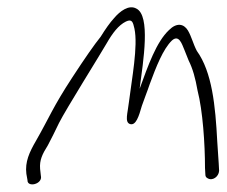

<svg xmlns="http://www.w3.org/2000/svg" viewBox="-20 -580 611 517"><path d="M51 -112 54 -95C53 -74 96 -84 90 -107L88 -125C86 -149 94 -165 109 -189C118 -206 128 -226 139 -249C157 -285 251 -435 267 -463C283 -491 299 -512 319 -522C336 -530 338 -520 342 -503C352 -456 335 -368 327 -304C324 -276 315 -251 330 -246C346 -241 354 -267 362 -295C368 -313 376 -332 383 -353C400 -399 419 -448 443 -471C462 -488 470 -461 476 -447L488 -417C499 -395 506 -370 512 -336C526 -282 532 -192 532 -128L533 -110C533 -105 535 -102 539 -100C552 -92 569 -104 570 -120L569 -139C568 -151 567 -171 565 -199C560 -296 551 -386 510 -443C500 -462 496 -481 486 -498C475 -516 456 -520 435 -499C401 -467 379 -404 356 -341C366 -417 386 -538 347 -557C327 -568 303 -550 287 -531C276 -519 264 -502 251 -481C234 -460 209 -424 175 -372C122 -291 113 -264 77 -201C59 -170 47 -144 51 -112Z"/></svg>

Font: Stray Cat
Style: SuCnObl
Weight: 400
Version: Version 1.0